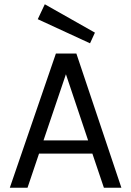

<svg xmlns="http://www.w3.org/2000/svg" viewBox="-20 -880 615 900"><path d="M242 -629H338L549 0H467L413 -160H163L109 0H26ZM184 -222H393L289 -532ZM190 -860 425 -727 402 -677 157 -790Z"/></svg>

Font: Karla
Style: Regular
Weight: 400
Designer: Jonathan Pinhorn
Version: Version 1.000